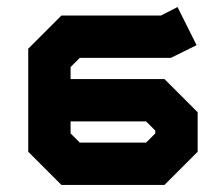

<svg xmlns="http://www.w3.org/2000/svg" viewBox="-20 -524 580 544"><path d="M483 -504 537 -396 464 -360H206L180 -334V-300H446L540 -206V-94L446 0H154L60 -94V-386L154 -480H436ZM180 -180V-146L206 -120H394L420 -146V-154L394 -180Z"/></svg>

Font: SOV_raksil
Style: Book
Weight: 400
Version: Version 1.00